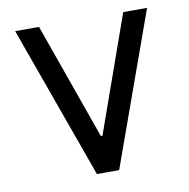

<svg xmlns="http://www.w3.org/2000/svg" viewBox="-66 -610 667 676"><g transform="rotate(-10 267.0 -272.5)"><path d="M502.8 -545.5 306.8 0H227.3L31.2 -545.5H116.5L264.2 -129.3H269.9L417.6 -545.5Z"/></g></svg>

Font: Interface
Style: Regular
Weight: 400
Designer: Rasmus Andersson
Foundry: rsms
Version: Version 1.8